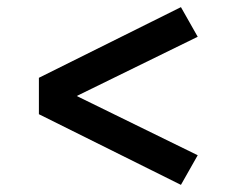

<svg xmlns="http://www.w3.org/2000/svg" viewBox="-20 -609 640 538"><path d="M487 -91 89 -289V-391L487 -589L534 -506L195 -340L534 -174Z"/></svg>

Font: Iosevka Curly Slab SmBdEx
Style: Regular
Weight: 600
Width: 7
Monospace: yes
Designer: Belleve Invis
Foundry: Belleve Invis
Version: Version 11.1.0; ttfautohint (v1.8.3)